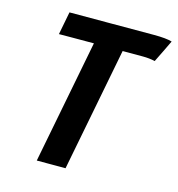

<svg xmlns="http://www.w3.org/2000/svg" viewBox="-99 -733 758 819"><g transform="rotate(15 280.5 -323.5)"><path d="M136.7 0Q154.3 -91.3 189.7 -272.9Q225.1 -454.6 242.7 -545.9Q187 -545.9 143.3 -545.7Q99.6 -545.4 88.4 -545.4Q91.3 -562 98.1 -595.7Q105 -629.4 107.9 -646.5Q133.8 -646.5 282.7 -646.7Q431.6 -647 481.4 -647Q535.2 -647 561 -639.2Q553.2 -622.6 537.1 -589.6Q521 -556.6 512.7 -540Q488.3 -545.9 459 -545.9H369.6Q352.1 -454.6 316.7 -272.9Q281.2 -91.3 263.7 0Z"/></g></svg>

Font: Fantasque Sans Mono
Style: Bold Italic
Weight: 700
Italic angle: -11°
Monospace: yes
Designer: Jany Belluz
Version: Version 1.7.1